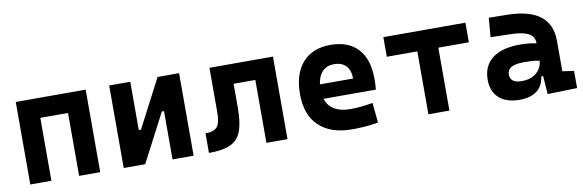

<svg xmlns="http://www.w3.org/2000/svg" viewBox="-43 -851 3602 1186"><g transform="rotate(-10 1758.0 -258.5)"><path d="M379.9 0V-394.5H206.1V0H73.7V-517.6H512.2V0Z M659.7 0V-517.6H792V-214.8H805.7L963.4 -517.6H1098.1V0H965.8V-302.7H952.1L794.4 0Z M1194.3 0V-123Q1248.5 -123 1268.6 -148.2Q1288.6 -173.3 1288.6 -241.2V-517.6H1687V0H1554.7V-394.5H1418.5V-244.6Q1418.5 -150.4 1398.2 -97.2Q1377.9 -43.9 1329.1 -22Q1280.3 0 1194.3 0Z M2091.8 9.8Q1957.5 9.8 1884.3 -59.8Q1811 -129.4 1811 -259.8Q1811 -386.7 1873.3 -457Q1935.5 -527.3 2048.8 -527.3Q2159.7 -527.3 2220.2 -462.4Q2280.8 -397.5 2280.8 -273.4Q2280.8 -238.3 2277.8 -206.5H1949.2Q1979.5 -115.2 2103.5 -115.2Q2138.7 -115.2 2172.9 -118.9Q2207 -122.6 2242.7 -128.9L2255.4 -3.9Q2205.6 4.9 2164.6 7.3Q2123.5 9.8 2091.8 9.8ZM1942.9 -298.3H2150.9Q2150.9 -350.6 2124.3 -378.4Q2097.7 -406.2 2049.8 -406.2Q2004.9 -406.2 1977.3 -378.2Q1949.7 -350.1 1942.9 -298.3Z M2570.8 0V-394.5H2379.4V-517.6H2894V-394.5H2702.6V0Z M3317.9 4.9 3309.6 -109.4H3297.9Q3290.5 -49.8 3250.2 -20Q3210 9.8 3142.6 9.8Q3060.1 9.8 3014.2 -30.8Q2968.3 -71.3 2968.3 -146Q2968.3 -232.9 3028.3 -279.3Q3088.4 -325.7 3198.7 -325.7Q3231 -325.7 3256.1 -323.2Q3281.2 -320.8 3304.7 -315.4V-316.9Q3304.7 -358.4 3269.3 -377.7Q3233.9 -397 3164.1 -398.9L3031.7 -402.3L3041.5 -522.5L3154.3 -521Q3294.9 -519 3363.3 -465.6Q3431.6 -412.1 3431.6 -309.6V-118.2L3503.4 -107.4V0ZM3304.7 -206.5Q3276.4 -212.4 3253.4 -213.4Q3230.5 -214.4 3205.1 -214.4Q3102.5 -214.4 3102.5 -155.8Q3102.5 -101.6 3175.3 -101.6Q3217.3 -101.6 3245.8 -116.9Q3274.4 -132.3 3289.1 -156.5Q3303.7 -180.7 3304.7 -206.5Z"/></g></svg>

Font: Cascadia Code PL
Style: Bold
Weight: 700
Monospace: yes
Designer: Aaron Bell
Foundry: Saja Typeworks
Version: Version 2404.023; ttfautohint (v1.8.4)